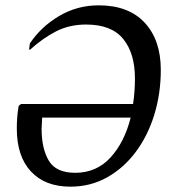

<svg xmlns="http://www.w3.org/2000/svg" viewBox="-20 -690 667 720"><path d="M244 10Q149 10 96 -47Q43 -104 43 -208Q43 -228 44.5 -249Q46 -270 50 -293L59 -300H479Q486 -346 486 -396Q486 -490 442 -544Q398 -598 303 -598Q241 -598 191.5 -573Q142 -548 93 -504H89L92 -527Q133 -589 201 -629.5Q269 -670 350 -670Q462 -670 522.5 -605Q583 -540 583 -428Q583 -339 558.5 -259.5Q534 -180 488.5 -119.5Q443 -59 381 -24.5Q319 10 244 10ZM136 -207Q136 -133 163 -87.5Q190 -42 262 -42Q342 -42 394.5 -99.5Q447 -157 470 -249H138Q138 -238 137 -227.5Q136 -217 136 -207Z"/></svg>

Font: Spectral Medium
Style: Italic
Weight: 500
Italic angle: -10°
Designer: Jean-Baptiste Levee
Foundry: Production Type
Version: Version 2.001